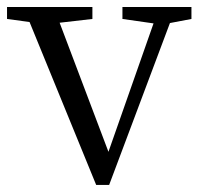

<svg xmlns="http://www.w3.org/2000/svg" viewBox="-23 -522 576 549"><path d="M252 6.8 61.5 -459 -2.9 -467.8V-502H241.2V-467.8L147.5 -457L287.1 -87.9L416 -455.1L327.1 -467.8V-502H524.4V-467.8L462.9 -456.1L289.1 6.8Z"/></svg>

Font: Bpmf GenYo Min R
Style: R
Weight: 400
Foundry: But Ko
Version: Version 1.320